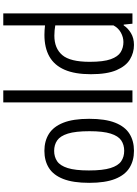

<svg xmlns="http://www.w3.org/2000/svg" viewBox="151 -1000 858 1201"><g transform="rotate(-90 580.5 -399.0)"><path d="M238 9.5Q176.9 9.5 131.8 -18.6Q86.8 -46.7 62.3 -108.2Q37.8 -169.8 37.8 -270.3Q37.8 -371.4 62.1 -433.1Q86.4 -494.8 131.3 -522.8Q176.1 -550.8 238 -550.8Q299.2 -550.8 344.3 -522.5Q389.3 -494.3 413.8 -432.6Q438.3 -371 438.3 -270.8Q438.3 -170.1 414 -108.4Q389.7 -46.7 344.8 -18.6Q300 9.5 238 9.5ZM238 -51.6Q275.8 -51.6 303.4 -70.3Q330.9 -89 345.8 -136.3Q360.8 -183.5 360.8 -268.8Q360.8 -356 345.8 -404Q330.7 -451.9 303.2 -470.8Q275.6 -489.8 238 -489.8Q200.5 -489.8 172.9 -471.1Q145.3 -452.4 130.3 -405.1Q115.3 -357.8 115.3 -272.3Q115.3 -185.3 130.3 -137.3Q145.2 -89.4 172.7 -70.5Q200.3 -51.6 238 -51.6Z M541 0V-808H616V0Z M900.4 9.5Q851.7 9.5 810 -15.6Q768.2 -40.7 742.8 -99.6Q717.3 -158.5 717.3 -260.3Q717.3 -359.9 745.1 -424.1Q772.9 -488.4 827.7 -519.5Q882.6 -550.6 963.3 -550.6Q977.3 -550.6 993 -549.6Q1008.6 -548.7 1022.5 -546.9V-808H1097.5V0H1033.2L1027.6 -54.8H1022.6Q1005.4 -28.1 974.3 -9.3Q943.2 9.5 900.4 9.5ZM918.4 -56.5Q948.6 -56.5 977.4 -72.2Q1006.1 -87.9 1022.5 -118.4V-482.8Q1009.8 -485.2 991.7 -486.9Q973.6 -488.5 958.4 -488.5Q879.3 -488.5 837.1 -439.1Q794.8 -389.8 794.8 -267.6Q794.8 -181.3 811.1 -135.8Q827.5 -90.3 855.5 -73.4Q883.6 -56.5 918.4 -56.5Z"/></g></svg>

Font: Encode Sans Condensed Thin
Style: Regular
Weight: 100
Width: 3
Designer: Multiple Designers
Foundry: Impallari Type
Version: Version 3.002